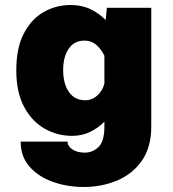

<svg xmlns="http://www.w3.org/2000/svg" viewBox="-20 -531 690 766"><path d="M267 11Q208.5 11 158 -17.8Q107.5 -46.5 76.2 -104.5Q45 -162.5 45 -251Q45 -339.5 75 -397.2Q105 -455 154.2 -483Q203.5 -511 262 -511Q307 -511 341.8 -494Q376.5 -477 401.5 -451L406.5 -500H583.5V-27Q583.5 57 545.8 110.5Q508 164 446.5 189.5Q385 215 313.5 215Q249 215 191.5 194.8Q134 174.5 98.2 134.2Q62.5 94 62.5 34H249.5Q249.5 52 268.8 65Q288 78 318.5 78Q349.5 78 373 55.5Q396.5 33 396.5 -26V-45.5Q372.5 -21 340 -5Q307.5 11 267 11ZM232 -251Q232 -197 255 -164Q278 -131 320 -131Q347 -131 368.2 -150Q389.5 -169 396.5 -198V-308.5Q385.5 -333 365.2 -351Q345 -369 317 -369Q276.5 -369 254.2 -336.8Q232 -304.5 232 -251Z"/></svg>

Font: Trispace ExtraBold
Style: Regular
Weight: 800
Designer: Tyler Finck
Foundry: Etcetera Type Company
Version: Version 1.210; ttfautohint (v1.8.3)